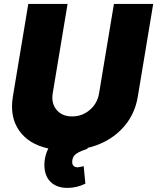

<svg xmlns="http://www.w3.org/2000/svg" viewBox="-20 -747 790 965"><path d="M552.6 -727.3H750L672.6 -261.4Q656.2 -161.9 587.5 -93.9Q518.8 -25.9 415.5 -2.5L423.3 0Q384.6 11.7 365.6 24.1Q346.6 36.6 343.8 56.8Q340.6 74.6 347.7 84.2Q354.8 93.8 369.3 93.8Q376.8 93.8 388.1 90.9Q399.5 88.1 400.6 88.1L409.1 176.1Q365.8 197.4 319.6 197.4Q270.6 197.4 240.6 172.9Q210.6 148.4 204.5 103.7Q201 77.8 206 50.1Q210.9 22.4 223 -0.7Q123.9 -22.4 76 -91.1Q28.1 -159.8 44.7 -261.4L122.2 -727.3H319.6L245 -278.4Q236.9 -227.6 264.4 -194.8Q291.9 -161.9 342.3 -161.9Q393.5 -161.9 431.6 -194.8Q469.8 -227.6 478 -278.4Z"/></svg>

Font: Karasuma Gothic
Style: Italic
Weight: 900
Italic angle: -9.39999°
Designer: Rasmus Andersson / Ryoko Nishizuka
Foundry: Genbu
Version: Version 1.00